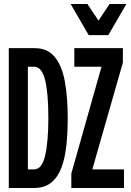

<svg xmlns="http://www.w3.org/2000/svg" viewBox="-20 -941 656 961"><path d="M24 0V-700H153Q218.5 -700 254.5 -655.5Q290.5 -611 304.8 -532Q319 -453 319 -350Q319 -277 312.2 -213.2Q305.5 -149.5 287.5 -101.8Q269.5 -54 236.2 -27Q203 0 149 0ZM119.5 -93H150Q189.5 -93 205.8 -161.8Q222 -230.5 222 -350Q222 -473.5 205.8 -540.2Q189.5 -607 150.5 -607H119.5ZM337 0V-72.5L488 -607H352V-700H595V-627.5L442 -93H600.5V0ZM424 -765 333.5 -921H417.5L473 -838L528.5 -921H612.5L522 -765Z"/></svg>

Font: Overpass Mono SemiBold
Style: Regular
Weight: 600
Monospace: yes
Designer: Delve Withrington, Dave Bailey
Foundry: Delve Fonts LLC
Version: Version 4.000